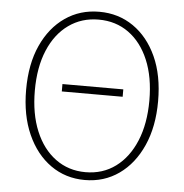

<svg xmlns="http://www.w3.org/2000/svg" viewBox="-53 -790 820 855"><g transform="rotate(5 357.0 -363.0)"><path d="M221 -371V-404H493V-371ZM357 13Q271 13 204.5 -34Q138 -81 100 -166Q62 -251 62 -365Q62 -480 100 -563.5Q138 -647 204.5 -693Q271 -739 357 -739Q443 -739 509.5 -693Q576 -647 614 -563.5Q652 -480 652 -365Q652 -251 614 -166Q576 -81 509.5 -34Q443 13 357 13ZM357 -22Q434 -22 491.5 -64.5Q549 -107 581 -184Q613 -261 613 -365Q613 -469 581 -545Q549 -621 491.5 -662.5Q434 -704 357 -704Q281 -704 223 -662.5Q165 -621 133 -545Q101 -469 101 -365Q101 -261 133 -184Q165 -107 223 -64.5Q281 -22 357 -22Z"/></g></svg>

Font: Noto Sans JP
Style: Regular
Weight: 100
Designer: Ryoko NISHIZUKA 西塚涼子 (kana, bopomofo & ideographs); Paul D. Hunt (Latin, Greek & Cyrillic); Sandoll Communications 산돌커뮤니
Foundry: Adobe
Version: Version 2.004;hotconv 1.0.118;makeotfexe 2.5.65603